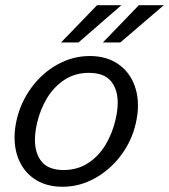

<svg xmlns="http://www.w3.org/2000/svg" viewBox="-20 -710 651 740"><path d="M36.1 -180.7Q36.1 -212.9 44.4 -249Q60.1 -316.4 101.3 -372.6Q142.6 -428.7 201.4 -461.4Q260.3 -494.1 326.2 -494.1Q383.3 -494.1 425.3 -469.5Q467.3 -444.8 489.5 -401.4Q511.7 -357.9 511.7 -302.7Q511.7 -271 503.4 -234.9Q488.3 -167.5 446.5 -111.6Q404.8 -55.7 345.7 -22.9Q286.6 9.8 221.2 9.8Q163.6 9.8 121.8 -14.6Q80.1 -39.1 58.1 -82.3Q36.1 -125.5 36.1 -180.7ZM425.3 -249Q433.6 -283.7 433.6 -314Q433.6 -366.7 407 -397.9Q380.4 -429.2 322.3 -429.2Q269.5 -429.2 228.8 -402.6Q188 -376 161.4 -332Q134.8 -288.1 122.6 -234.9Q114.7 -199.7 114.7 -170.9Q114.7 -117.7 141.4 -86.2Q168 -54.7 225.1 -54.7Q278.3 -54.7 319.3 -81.3Q360.4 -107.9 386.7 -151.9Q413.1 -195.8 425.3 -249ZM215.3 -546.4 354 -689.9H447.8L282.7 -546.4ZM376.5 -546.4 515.1 -689.9H611.3L443.8 -546.4Z"/></svg>

Font: Acari Sans
Style: Italic
Weight: 400
Italic angle: -13°
Designer: Alfredo Marco Pradil and Stefan Peev
Foundry: Hanken Design Co.
Version: Version 1.045;January 11, 2019;FontCreator 11.5.0.2425 64-bi